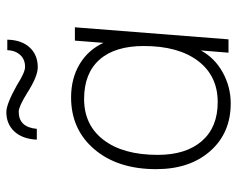

<svg xmlns="http://www.w3.org/2000/svg" viewBox="-91 -649 747 605"><g transform="rotate(-90 282.5 -346.5)"><path d="M457 -484H499L461 0H419L426 -87Q402 -43 356.5 -18Q311 7 259 7Q166 7 109 -57.5Q52 -122 52 -228Q52 -349 114.5 -422.5Q177 -496 278 -496Q338 -496 383 -469Q428 -442 450 -394ZM440 -267Q440 -358 397 -406.5Q354 -455 273 -455Q191 -455 144 -393.5Q97 -332 97 -223Q97 -134 140.5 -84Q184 -34 263 -34Q346 -34 393 -96Q440 -158 440 -267ZM232 -700Q257 -700 316 -667Q357 -641 374 -641Q398 -641 412 -656.5Q426 -672 427 -697H460Q459 -652 435.5 -626.5Q412 -601 373 -601Q344 -601 291 -635Q249 -661 233 -661Q184 -661 179 -604H145Q147 -649 170.5 -674.5Q194 -700 232 -700Z"/></g></svg>

Font: Iunito ExtraLight
Style: Italic
Weight: 200
Italic angle: -4.541°
Designer: Vernon Adams
Foundry: Vernon Adams
Version: Version 2.001;November 30, 2019;FontCreator 12.0.0.2547 64-b